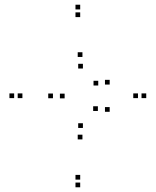

<svg xmlns="http://www.w3.org/2000/svg" viewBox="-20 -772 660 814"><path d="M331.5 -481.5V-501.5H311.5V-481.5ZM396.5 -409.5V-429.5H376.5V-409.5ZM445 -413.5V-433.5H425V-413.5ZM329.5 -530.5V-550.5H309.5V-530.5ZM204.5 -355.5V-375.5H184.5V-355.5ZM329.5 -181V-201H309.5V-181ZM445 -298V-318H425V-298ZM395 -301.5V-321.5H375V-301.5ZM331.5 -229.5V-249.5H311.5V-229.5ZM254 -355V-375H234V-355ZM320 -732V-752H300V-732ZM40 -356V-376H20V-356ZM320 22V2H300V22ZM600 -356V-376H580V-356ZM320 -10.5V-30.5H300V-10.5ZM75 -356V-376H55V-356ZM320 -699.5V-719.5H300V-699.5ZM565 -356V-376H545V-356Z"/></svg>

Font: Monaspace Radon Dots Var
Style: Regular
Weight: 400
Designer: Riley Cran and the Lettermatic Team
Version: Version 1.100 (Monaspace Radon Dots)